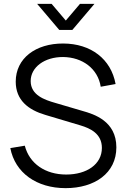

<svg xmlns="http://www.w3.org/2000/svg" viewBox="-20 -960 656 995"><path d="M247.5 -940H172.5L287 -805H355L469.5 -940H394.5L321 -853.5ZM320 15C470.5 15 583 -62.5 583 -196.5C583 -333 466.5 -368.5 408 -385L267 -426.5C211 -442.5 139 -467 139 -540C139 -611.5 210.5 -665 307 -664.5C407.5 -663.5 487.5 -604 502 -510.5L579 -524.5C555.5 -654 451.5 -734 307.5 -734.5C165.5 -735 61.5 -658.5 61.5 -537C61.5 -440.5 127 -390.5 215 -364.5L397.5 -310C447.5 -295 508 -267.5 508 -193.5C508 -108.5 429.5 -55.5 323 -55.5C215.5 -55.5 132.5 -111.5 108.5 -205L33.5 -192.5C58 -64.5 169.5 15 320 15Z"/></svg>

Font: Manrope
Style: Regular
Weight: 400
Designer: Mikhail Sharanda
Foundry: Mikhail Sharanda
Version: Version 4.505